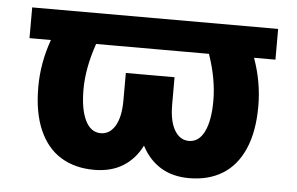

<svg xmlns="http://www.w3.org/2000/svg" viewBox="-43 -592 1025 663"><g transform="rotate(5 469.0 -260.0)"><path d="M895.5 -423.8H821.3Q850.6 -342.3 850.6 -258.8Q850.6 -169.9 824.2 -109.9Q797.9 -49.8 749.3 -20Q700.7 9.8 633.8 9.8Q576.2 9.8 534.9 -15.6Q493.7 -41 469.2 -88.4Q445.3 -41 404.1 -15.6Q362.8 9.8 304.7 9.8Q237.8 9.8 189.2 -20Q140.6 -49.8 114.3 -109.9Q87.9 -169.9 87.9 -258.8Q87.9 -342.3 117.2 -423.8H43V-530.3H895.5ZM316.4 -118.2Q347.7 -118.2 366.2 -149.4Q384.8 -180.7 384.8 -238.3V-333H553.7V-238.3Q553.7 -180.7 572.3 -149.4Q590.8 -118.2 622.1 -118.2Q656.7 -118.2 675.5 -156.7Q694.3 -195.3 694.3 -263.7Q694.3 -339.4 665 -423.8H273.9Q244.1 -337.9 244.1 -263.7Q244.1 -195.3 262.9 -156.7Q281.7 -118.2 316.4 -118.2Z"/></g></svg>

Font: Pretendard ExtraBold
Style: Regular
Weight: 800
Designer: Base glyphs from Inter by Rasmus Andersson; Hangeul glyphs from Noto Sans CJK(Source Han Sans) by Jang Soo-young and Kan
Foundry: Kil Hyung-jin
Version: Version 1.309